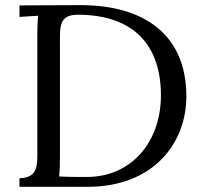

<svg xmlns="http://www.w3.org/2000/svg" viewBox="-20 -721 785 741"><path d="M211.4 -543.9C211.4 -615.2 205.1 -664.1 280.3 -664.1C500 -664.1 601.1 -542 601.1 -353C601.1 -173.3 487.3 -38.1 315.4 -38.1H302.7H278.3C259.3 -38.1 234.9 -38.6 208 -40C210.4 -57.1 211.4 -81.5 211.4 -118.2ZM55.2 -700.2V-655.8L127.4 -660.2C125 -640.1 124 -615.2 124 -587.9V-155.8C124 -85 130.4 -35.6 55.2 -33.2V0H318.4C569.3 0 699.2 -165.5 699.2 -349.1C699.2 -590.3 532.7 -701.2 291 -701.2Z"/></svg>

Font: Parastoo
Style: Regular
Weight: 400
Foundry: Saber Rastikerdar (saber.rastikerdar@gmail.com)
Version: Version 2.0.1